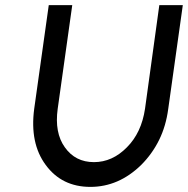

<svg xmlns="http://www.w3.org/2000/svg" viewBox="-20 -720 736 752"><path d="M171 -700 114 -294Q96 -159 159 -74Q222 12 334 12Q445 12 533 -74Q576 -117 603 -171.5Q630 -226 639 -294L696 -700H604L548 -294Q534 -200 477 -143Q420 -85 348 -85Q275 -85 234 -143Q193 -200 206 -294L263 -700Z"/></svg>

Font: Unageo
Style: Medium-Italic
Weight: 500
Designer: Richard Sepsi
Foundry: Richard Sepsi
Version: Version 2.000